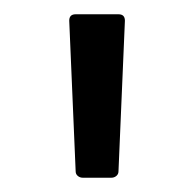

<svg xmlns="http://www.w3.org/2000/svg" viewBox="-20 -806 272 269"><path d="M96 -557Q92 -557 89 -559.5Q86 -562 86 -566L77 -777Q77 -786 86 -786H146Q155 -786 155 -777L146 -566Q146 -562 143 -559.5Q140 -557 136 -557Z"/></svg>

Font: LINE Seed Sans KR Regular
Style: Regular
Weight: 400
Designer: LINE VX Design & Sandoll Inc & Dalton Maag Ltd
Foundry: Sandoll Inc.
Version: Version 1.000